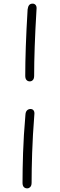

<svg xmlns="http://www.w3.org/2000/svg" viewBox="-20 -882 330 1057"><path d="M120 -250Q121 -267 129 -274.5Q137 -282 148 -282Q159 -282 165 -274Q171 -266 169 -250Q160 -135 157 -41Q154 53 154 124Q154 140 146.5 147.5Q139 155 130 155Q118 155 111 147.5Q104 140 104 124Q104 53 107 -41Q110 -135 120 -250ZM132 -830Q134 -846 140.5 -854Q147 -862 160 -862Q170 -862 176.5 -854Q183 -846 181 -830Q174 -713 171 -624Q168 -535 168 -465Q168 -449 161 -441.5Q154 -434 144 -434Q133 -434 126 -441.5Q119 -449 119 -465Q119 -535 122 -624Q125 -713 132 -830Z"/></svg>

Font: Playpen Sans ExtraLight
Style: Regular
Weight: 250
Designer: Laura Meseguer, Veronika Burian, José Scaglione
Foundry: TypeTogether
Version: Version 1.001